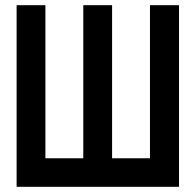

<svg xmlns="http://www.w3.org/2000/svg" viewBox="-20 -720 751 740"><path d="M558 -700V-110H412V-700H301V-110H155V-700H44V0H670V-700Z"/></svg>

Font: Advent Pro Expanded
Style: Bold
Weight: 700
Width: 7
Designer: VivaRado, Andreas Kalpakidis
Foundry: VivaRado, Andreas Kalpakidis
Version: Version 3.000